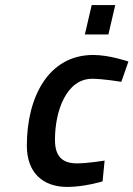

<svg xmlns="http://www.w3.org/2000/svg" viewBox="-20 -728 527 758"><path d="M408 -592 435 -708H342L315 -592ZM348 -511C172 -511 86 -346 86 -153C86 -48 147 10 246 10C314 10 385 -12 385 -12L393 -94C393 -94 326 -83 284 -83C221 -83 197 -116 197 -176C197 -290 242 -417 344 -417C387 -417 459 -405 459 -405L487 -485C487 -485 413 -511 348 -511Z"/></svg>

Font: RazerF5 SemiBold
Style: Italic
Weight: 600
Foundry: Razer Inc.
Version: Version 2